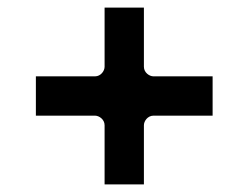

<svg xmlns="http://www.w3.org/2000/svg" viewBox="-20 -666 651 503"><path d="M357 -183V-338C357 -348.7 366.9 -363 382 -363H537V-466H382C371.3 -466 357 -475.9 357 -491V-646H254V-491C254 -480.3 244.1 -466 229 -466H74V-363H229C239.7 -363 254 -353.1 254 -338V-183Z"/></svg>

Font: Hussar Ekologiczny
Style: Regular
Weight: 400
Foundry: Cannot Into Space Fonts
Version: Version 0.97